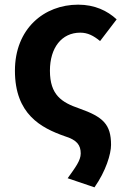

<svg xmlns="http://www.w3.org/2000/svg" viewBox="-20 -594 542 823"><path d="M385 209C434 139 456 66 456 27C456 -61 422 -93 320 -129C244 -155 194 -187 194 -291C194 -389 244 -454 324 -454C356 -454 381 -441 409 -418L480 -511C440 -548 386 -574 315 -574C169 -574 44 -471 44 -291C44 -105 155 -46 258 -10C310 6 326 28 326 64C326 94 303 124 270 170Z"/></svg>

Font: Noto Sans Mono CJK HK
Style: Bold
Weight: 700
Designer: Ryoko NISHIZUKA 西塚涼子 (kana, bopomofo & ideographs); Paul D. Hunt (Latin, Greek & Cyrillic); Sandoll Communications 산돌커뮤니
Foundry: Adobe
Version: Version 2.004;hotconv 1.0.118;makeotfexe 2.5.65603